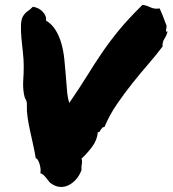

<svg xmlns="http://www.w3.org/2000/svg" viewBox="-20 -749 699 778"><path d="M77.1 -367.2Q72.3 -394.5 74.2 -423.8Q76.2 -453.1 76.2 -480.5Q76.2 -506.8 72.8 -536.6Q69.3 -566.4 66.9 -593.8Q64.5 -621.1 64.9 -644Q65.4 -667 71.3 -679.7Q79.1 -694.3 90.8 -702.6Q102.5 -710.9 113.3 -721.7Q126 -719.7 136.2 -714.4Q146.5 -709 153.8 -700.7Q161.1 -692.4 164.6 -683.6Q168 -674.8 166 -666Q190.4 -651.4 205.6 -626.5Q220.7 -601.6 229 -571.8Q237.3 -542 240.7 -508.8Q244.1 -475.6 246.6 -443.4Q249 -411.1 251.5 -382.3Q253.9 -353.5 260.7 -332Q303.7 -394.5 333.5 -442.9Q363.3 -491.2 393.6 -535.6Q423.8 -580.1 461.4 -626Q499 -671.9 557.6 -729.5Q570.3 -727.5 577.1 -724.6Q584 -721.7 590.8 -718.8Q597.7 -715.8 605.5 -714.4Q613.3 -712.9 627 -714.8Q631.8 -703.1 634.3 -697.8Q636.7 -692.4 638.7 -687.5Q640.6 -682.6 643.6 -674.8Q646.5 -667 652.3 -651.4Q655.3 -647.5 654.8 -641.1Q654.3 -634.8 653.3 -629.9Q652.3 -625 652.8 -622.1Q653.3 -619.1 659.2 -622.1Q655.3 -605.5 646.5 -592.3Q637.7 -579.1 638.7 -560.5Q612.3 -525.4 580.1 -488.3Q547.9 -451.2 515.6 -410.6Q483.4 -370.1 453.6 -326.7Q423.8 -283.2 403.3 -234.4Q397.5 -234.4 394.5 -231.4Q391.6 -228.5 389.2 -224.6Q386.7 -220.7 384.3 -216.8Q381.8 -212.9 376 -212.9Q374 -181.6 353 -153.8Q332 -126 310.5 -106.4Q312.5 -98.6 312.5 -93.8Q312.5 -88.9 311.5 -84Q310.5 -79.1 310.1 -73.7Q309.6 -68.4 310.5 -60.5Q301.8 -37.1 287.6 -21.5Q273.4 -5.9 256.8 2Q240.2 9.8 222.7 8.3Q205.1 6.8 189.5 -3.9Q182.6 -7.8 177.7 -14.6Q172.9 -21.5 167.5 -27.8Q162.1 -34.2 156.7 -39.6Q151.4 -44.9 143.6 -46.9Q145.5 -56.6 144 -67.4Q142.6 -78.1 139.6 -86.9Q136.7 -95.7 132.8 -101.6Q128.9 -107.4 125 -107.4Q121.1 -131.8 114.7 -160.6Q108.4 -189.5 102.1 -217.8Q95.7 -246.1 91.8 -273.4Q87.9 -300.8 88.9 -324.2Q89.8 -335.9 84.5 -345.2Q79.1 -354.5 77.1 -367.2Z"/></svg>

Font: Permanent Marker
Style: Regular
Weight: 400
Designer: Font Diner, Inc
Foundry: Font Diner, Inc
Version: Version 1.001